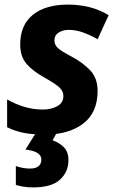

<svg xmlns="http://www.w3.org/2000/svg" viewBox="-20 -576 513 836"><path d="M175 10Q122 10 83.5 2.5Q45 -5 11 -22V-143Q48 -122 87 -110.5Q126 -99 167 -99Q202 -99 229 -113.5Q256 -128 256 -158Q256 -178 240 -194Q224 -210 174 -238Q123 -266 95.5 -298Q68 -330 68 -382Q68 -467 123 -511.5Q178 -556 276 -556Q323 -556 367 -545.5Q411 -535 453 -510L405 -405Q376 -422 343.5 -434Q311 -446 279 -446Q255 -446 236 -434.5Q217 -423 217 -400Q217 -380 233 -366Q249 -352 291 -330Q340 -304 372.5 -270Q405 -236 405 -180Q405 -86 342.5 -38Q280 10 175 10ZM123 240Q100 240 80 236.5Q60 233 49 229V147Q60 151 76.5 154.5Q93 158 110 158Q160 158 160 118Q160 102 144.5 91Q129 80 91 75L138 0H228L209 35Q238 45 258 65Q278 85 278 122Q278 172 241.5 206Q205 240 123 240Z"/></svg>

Font: BC Sans
Style: Bold Italic
Weight: 700
Italic angle: -12°
Designer: Monotype Design Team
Province of B.C.
Foundry: Monotype Imaging Inc.
Version: Version 2.000;GOOG;noto-source:20170915:90ef993387c0